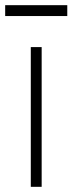

<svg xmlns="http://www.w3.org/2000/svg" viewBox="-39 -722 280 742"><path d="M-19 -660V-702H221V-660ZM80 0V-540H122V0Z"/></svg>

Font: Hauora
Style: Regular
Weight: 400
Designer: Wayne Shih
Foundry: WCYS
Version: Version 1.001